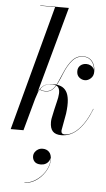

<svg xmlns="http://www.w3.org/2000/svg" viewBox="-67 -791 630 1145"><g transform="rotate(5 248.0 -219.0)"><path d="M15 0 215.5 -748H126.5V-750H297.5L91.5 0ZM318.5 10Q283.5 10 267 -7.8Q250.5 -25.5 250.5 -63Q250.5 -67 251 -73.8Q251.5 -80.5 252.5 -85L264 -139.5Q268.5 -161.5 275.2 -186.8Q282 -212 283.5 -235Q285 -258 275.5 -272.5Q266 -287 238 -287Q202.5 -287 183.8 -269.8Q165 -252.5 156.8 -229.8Q148.5 -207 143.5 -190H141.5Q152.5 -236 169.5 -257Q186.5 -278 206.2 -283.5Q226 -289 245.5 -289Q271.5 -289 291.2 -281Q311 -273 323.2 -254.2Q335.5 -235.5 339 -203Q342.5 -170.5 336 -121L318.5 -24Q318 -22.5 317.8 -19.8Q317.5 -17 317.5 -15.5Q317.5 3.5 337.5 3.5Q365.5 3.5 393.5 -15.2Q421.5 -34 447.5 -71Q473.5 -108 495 -163.5L496.5 -162.5Q464.5 -80 420 -35Q375.5 10 318.5 10ZM201.5 -242Q190 -242 180.5 -244.5Q171 -247 166 -250.5L167 -252.5Q172.5 -249 180.5 -246.5Q188.5 -244 201.5 -244Q227 -244 243 -259.8Q259 -275.5 271 -301.8Q283 -328 296.5 -360Q318 -411.5 344.5 -440.8Q371 -470 409.5 -470Q432 -470 448 -459.2Q464 -448.5 472.8 -429Q481.5 -409.5 481.5 -383.5Q481.5 -359 465.2 -344Q449 -329 430 -329Q411.5 -329 396 -341.8Q380.5 -354.5 380.5 -379Q380.5 -400.5 395 -413.2Q409.5 -426 431 -426Q444 -426 455.2 -420.5Q466.5 -415 473.5 -405.5Q480.5 -396 480.5 -383.5H479.5Q479.5 -408.5 471 -427.5Q462.5 -446.5 447 -457.2Q431.5 -468 409.5 -468Q371.5 -468 344.8 -437.8Q318 -407.5 298.5 -359Q285 -325 272 -298.5Q259 -272 242.8 -257Q226.5 -242 201.5 -242ZM124.5 311.5V309.5Q151.5 309.5 178.8 295Q206 280.5 227.5 256.5Q249 232.5 260 203Q271 173.5 266 143.5H267Q267 158 259.8 169.8Q252.5 181.5 240 188Q227.5 194.5 212 194.5Q186 194.5 174 181.2Q162 168 162 149.5Q162 136.5 169 125.2Q176 114 188.2 107Q200.5 100 215.5 100Q239 100 254 115Q269 130 269 161.5Q269 188.5 256.8 215Q244.5 241.5 223.8 263.5Q203 285.5 177.2 298.5Q151.5 311.5 124.5 311.5Z"/></g></svg>

Font: Bodoni Moda 96pt
Style: Italic
Weight: 400
Italic angle: -13°
Version: Version 2.004